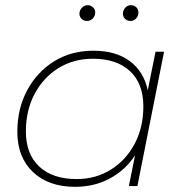

<svg xmlns="http://www.w3.org/2000/svg" viewBox="-20 -719 713 742"><path d="M270 3Q168 3 107.5 -54Q47 -111 47 -210Q47 -299 85 -370Q123 -441 189 -482Q255 -523 341 -523Q428 -523 482 -482.5Q536 -442 551 -370L581 -519H614L511 0H478L502 -119Q465 -62 405 -29.5Q345 3 270 3ZM276 -27Q350 -27 408.5 -63.5Q467 -100 500.5 -163.5Q534 -227 534 -308Q534 -396 482.5 -444Q431 -492 339 -492Q264 -492 205.5 -455.5Q147 -419 113.5 -355.5Q80 -292 80 -211Q80 -124 131.5 -75.5Q183 -27 276 -27ZM484 -638Q472 -638 463.5 -646Q455 -654 455 -666Q455 -679 464 -689Q473 -699 486 -699Q498 -699 506.5 -691Q515 -683 515 -671Q515 -657 506 -647.5Q497 -638 484 -638ZM316 -638Q304 -638 295.5 -646Q287 -654 287 -666Q287 -679 296.5 -689Q306 -699 319 -699Q330 -699 339 -691Q348 -683 348 -671Q348 -657 338.5 -647.5Q329 -638 316 -638Z"/></svg>

Font: Montserrat ExtraLight
Style: Italic
Weight: 200
Italic angle: -11.3°
Designer: Julieta Ulanovsky
Foundry: Julieta Ulanovsky
Version: Version 9.000; ttfautohint (v1.8.4.7-5d5b)